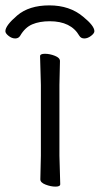

<svg xmlns="http://www.w3.org/2000/svg" viewBox="-55 -684 371 714"><path d="M-35 -568Q-35 -589 9 -626.5Q53 -664 128.5 -664Q204 -664 254 -622Q296 -588 296 -568Q296 -560 283.5 -550.5Q271 -541 258.5 -541Q246 -541 240 -551Q209 -605 130 -605Q92 -605 65 -593.5Q38 -582 20 -551Q14 -541 1.5 -541Q-11 -541 -23 -550.5Q-35 -560 -35 -568ZM95 -17 97 -105V-368L94 -475Q94 -484 112 -484Q130 -484 149 -476.5Q168 -469 168 -457L166 -368V-105L169 1Q169 10 151.5 10Q134 10 114.5 2.5Q95 -5 95 -17Z"/></svg>

Font: LXGW Bright GB
Style: Regular
Weight: 400
Designer: Christian Thalmann (Catharsis Fonts)
Foundry: LXGW / Christian Thalmann (Catharsis Fonts) / Fontworks Inc.
Version: Version 5.510